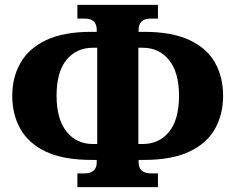

<svg xmlns="http://www.w3.org/2000/svg" viewBox="-20 -749 962 784"><path d="M296 15V-41H326Q349 -41 362 -52Q375 -63 375 -87V-96H354Q239 -96 168 -129.5Q97 -163 63.5 -222Q30 -281 30 -358Q30 -433 63.5 -492Q97 -551 168 -585Q239 -619 354 -619H375V-627Q375 -673 327 -673H296V-729H625V-673H595Q546 -673 546 -627V-619H568Q682 -619 753.5 -585.5Q825 -552 858 -493Q891 -434 891 -358Q891 -282 858 -223Q825 -164 753.5 -130Q682 -96 568 -96H546V-87Q546 -63 559.5 -52Q573 -41 595 -41H625V15ZM359 -161H377V-554H359Q292 -554 251.5 -504.5Q211 -455 211 -358Q211 -263 251.5 -212Q292 -161 359 -161ZM545 -161H563Q630 -161 670.5 -211Q711 -261 711 -358Q711 -453 670.5 -503.5Q630 -554 563 -554H545Z"/></svg>

Font: Noto Serif SemiCondensed ExtraBold
Style: Regular
Weight: 800
Width: 4
Designer: Monotype Design Team
Foundry: Monotype Imaging Inc.
Version: Version 2.015